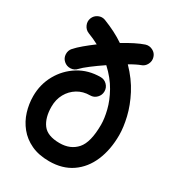

<svg xmlns="http://www.w3.org/2000/svg" viewBox="-191 -857 918 1013"><g transform="rotate(30 268.5 -350.5)"><path d="M266.6 47.9Q202.6 47.9 156.5 26.1Q110.4 4.4 80.6 -32.5Q50.8 -69.3 36.6 -115Q22.5 -160.6 22.5 -208.5Q22.5 -279.8 55.9 -339.8Q89.4 -399.9 147.7 -436.3Q206.1 -472.7 280.8 -472.7Q303.7 -472.7 319.8 -456.3Q335.9 -439.9 335.9 -417Q335.9 -394.5 319.8 -377.9Q303.7 -361.3 280.8 -361.3Q238.3 -361.3 205.1 -341.1Q171.9 -320.8 152.8 -286.4Q133.8 -252 133.8 -208.5Q133.8 -141.1 163.1 -101.8Q192.4 -62.5 266.6 -62.5Q332 -62.5 370.1 -105.5Q408.2 -148.4 408.2 -256.3Q408.2 -293.5 396.2 -342Q384.3 -390.6 355.2 -442.6Q326.2 -494.6 274.9 -542Q235.8 -515.6 203.1 -490.7Q170.4 -465.8 157.2 -451.2Q142.1 -434.1 119.1 -433.1Q96.2 -432.1 79.1 -447.3Q62 -462.4 61 -485.6Q60.1 -508.8 75.2 -525.4Q91.8 -543.9 118.4 -566.2Q145 -588.4 176.3 -611.8Q145.5 -628.4 110.8 -641.6Q89.8 -649.9 80.3 -670.9Q70.8 -691.9 78.6 -712.9Q86.9 -734.4 107.9 -743.9Q128.9 -753.4 149.9 -745.1Q186 -731 218.3 -714.6Q250.5 -698.2 278.3 -679.2Q312.5 -699.7 344 -715.6Q375.5 -731.4 399.4 -739.3Q420.9 -746.1 441.7 -735.6Q462.4 -725.1 468.8 -703.6Q475.6 -682.1 465.1 -661.4Q454.6 -640.6 433.1 -633.8Q423.3 -630.4 407 -622.3Q390.6 -614.3 371.1 -602.5Q426.3 -545.9 458.5 -483.9Q490.7 -421.9 504.6 -362.8Q518.6 -303.7 518.6 -256.3Q518.6 -167.5 489.3 -98.6Q460 -29.8 403.6 9Q347.2 47.9 266.6 47.9Z"/></g></svg>

Font: Mikhak-DS2-FD SemiBold
Style: Regular
Weight: 600
Designer: Amin Abedi
Version: Version 3.2